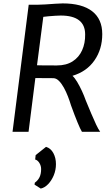

<svg xmlns="http://www.w3.org/2000/svg" viewBox="-20 -775 661 1129"><path d="M147.9 0H53.7L148.8 -747H197.8Q217.1 -747 246.9 -749Q276.8 -751 305.2 -753Q333.7 -755 348.4 -755Q462.4 -755 521.9 -708.9Q581.3 -662.8 581.3 -574.6Q581.3 -485.9 535.6 -420.1Q490 -354.2 406.2 -329.2Q419.5 -317.3 434.1 -292.8Q448.7 -268.4 462 -239.5Q475.2 -210.6 483.9 -185.6Q500.8 -145 516.2 -108Q531.7 -70.9 545.2 -42.6Q558.6 -14.4 569 0H461.8Q456.7 -8.2 450.4 -21.7Q444.1 -35.3 436.2 -54.4Q428.3 -73.5 418.6 -98.7Q409 -123.9 397.5 -155.6Q390.1 -180.4 379.5 -207.8Q368.9 -235.2 355.7 -259.4Q342.4 -283.5 327.1 -298.9Q311.9 -314.4 295 -315.3L187.9 -316ZM314.5 -390.2Q369.5 -390.2 406.8 -414Q444.1 -437.9 462.8 -479.3Q481.6 -520.8 480.7 -573.4Q480.4 -628.3 444.5 -655.9Q408.6 -683.6 337.2 -683.6Q324.6 -683.6 304.5 -682.3Q284.4 -681.1 265.1 -679.3Q245.7 -677.6 234.6 -675.9L197.6 -391.2Q210 -390.7 237.8 -390.4Q265.5 -390.2 314.5 -390.2ZM219.6 333.8 183.1 310.7 184.7 299.4Q203.4 285.7 212.6 266.7Q221.8 247.7 221.8 218.9Q221.8 200.1 211.7 183.5Q201.5 166.8 186.8 162.9L189.7 137L250.7 88.5Q278.6 96.9 293.8 125.3Q309 153.6 309 190Q309 224.5 296.3 255.5Q283.5 286.5 263.1 307.7Q242.8 328.9 219.6 333.8Z"/></svg>

Font: Merriweather Sans Variable Regular
Style: Italic
Weight: 300
Italic angle: -8°
Designer: Eben Sorkin
Foundry: Eben Sorkin
Version: Version 2.001